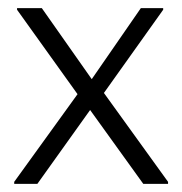

<svg xmlns="http://www.w3.org/2000/svg" viewBox="-20 -453 449 473"><path d="M15 -5 171 -221 22 -429V-433H83L206 -258L327 -433H382V-429L236 -224L394 -5V0H333L202 -182L72 0H15Z"/></svg>

Font: Tilda Sans Light
Style: Regular
Weight: 300
Designer: ParaType Ltd
Foundry: ParaType Ltd
Version: Version 1.009